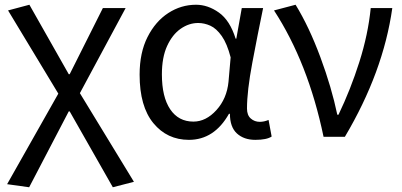

<svg xmlns="http://www.w3.org/2000/svg" viewBox="-20 -577 1697 810"><path d="M103 213 10 200 226 -182 14 -533 104 -557 270 -264H274L414 -543H510L317 -184L545 190L456 213L274 -107H270Z M777 13Q685 13 627 -57.5Q569 -128 569 -262Q569 -355 602.5 -421Q636 -487 690 -522Q744 -557 807 -557Q857 -557 903.5 -524Q950 -491 974 -414H977L1000 -543H1090Q1067 -432 1044.5 -312.5Q1022 -193 1022 -119Q1022 -91 1038 -77Q1054 -63 1076 -63Q1094 -63 1113 -71L1126 -1Q1105 13 1057 13Q1009 13 979.5 -14Q950 -41 950 -97H946Q884 13 777 13ZM796 -64Q849 -64 893 -112.5Q937 -161 944 -232L953 -335Q938 -393 915.5 -425Q893 -457 867.5 -468.5Q842 -480 816 -480Q777 -480 742 -455.5Q707 -431 685 -383Q663 -335 663 -263Q663 -168 698 -116Q733 -64 796 -64Z M1345 0Q1280 -312 1136 -533L1227 -557Q1284 -464 1331.5 -336Q1379 -208 1403 -93H1408Q1459 -199 1496 -315.5Q1533 -432 1544 -543H1635Q1597 -273 1435 0Z"/></svg>

Font: Gothic Nguyen
Style: Regular
Weight: 400
Designer: MORI Takayuki
Version: Version 1.220;July 21, 2023;FontCreator 14.0.0.2814 64-bit